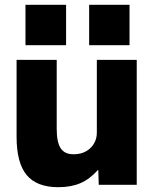

<svg xmlns="http://www.w3.org/2000/svg" viewBox="-20 -769 651 799"><path d="M223 10Q133 10 91 -40.5Q49 -91 49 -200V-520H216V-233Q216 -177 232.5 -152Q249 -127 286 -127Q315 -127 336.5 -138.5Q358 -150 370.5 -170.5Q383 -191 383 -217V-520H549V0H391L389 -61H387Q354 -24 315 -7Q276 10 223 10ZM351 -581V-749H519V-581ZM86 -581V-749H255V-581Z"/></svg>

Font: M PLUS 1 ExtraBold
Style: Regular
Weight: 800
Designer: Coji Morishita
Foundry: UNDERFOREST DESIGN
Version: Version 1.001